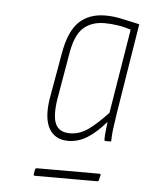

<svg xmlns="http://www.w3.org/2000/svg" viewBox="-40 -700 385 499"><g transform="rotate(5 152.5 -450.5)"><path d="M147 -333Q113 -333 97.5 -359.5Q82 -386 90 -438L111 -557Q121 -616 147 -641Q173 -666 216 -666Q237 -666 259.5 -661Q282 -656 305 -651L267 -415Q263 -390 261 -373.5Q259 -357 259 -344Q259 -341 257 -341H244Q241 -341 241 -345Q241 -357 242.5 -368Q244 -379 245 -391Q220 -362 196.5 -347.5Q173 -333 147 -333ZM69 -235Q65 -235 66 -240L68 -251Q69 -255 73 -255H235Q240 -255 239 -251L236 -239Q235 -235 232 -235ZM150 -353Q175 -353 197.5 -369Q220 -385 248 -415L284 -635Q266 -641 248.5 -643.5Q231 -646 215 -646Q181 -646 159.5 -626.5Q138 -607 130 -555L110 -439Q103 -394 112.5 -373.5Q122 -353 150 -353Z"/></g></svg>

Font: Sofia Sans Condensed Thin
Style: Italic
Weight: 250
Italic angle: -9°
Version: Version 4.100